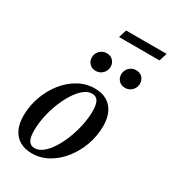

<svg xmlns="http://www.w3.org/2000/svg" viewBox="-201 -929 933 1045"><g transform="rotate(30 266.0 -407.0)"><path d="M289.5 -467Q335 -467 366.2 -448.5Q397.5 -430 414 -395.5Q430.5 -361 430.5 -312.5Q430.5 -250 409.8 -192.2Q389 -134.5 352.8 -88.5Q316.5 -42.5 268.8 -15.8Q221 11 167 11Q122 11 90.5 -7.5Q59 -26 42.5 -60.8Q26 -95.5 26 -143.5Q26 -206 46.5 -263.8Q67 -321.5 103.2 -367.5Q139.5 -413.5 187.2 -440.2Q235 -467 289.5 -467ZM166.5 -21Q191.5 -21 216.8 -41Q242 -61 264 -95.5Q286 -130 303 -173Q320 -216 330 -262.8Q340 -309.5 340 -353.5Q340 -396 328 -415.5Q316 -435 290 -435Q264.5 -435 239.5 -415Q214.5 -395 192.5 -360.5Q170.5 -326 153.2 -283Q136 -240 126.2 -193.2Q116.5 -146.5 116.5 -102.5Q116.5 -60.5 128.5 -40.8Q140.5 -21 166.5 -21ZM243.5 -551.5Q219 -551.5 204.2 -567.2Q189.5 -583 189.5 -605Q189.5 -621.5 197.2 -635.2Q205 -649 218.8 -657.2Q232.5 -665.5 250 -665.5Q274.5 -665.5 289.2 -649.8Q304 -634 304 -612Q304 -595.5 296.2 -582Q288.5 -568.5 274.8 -560Q261 -551.5 243.5 -551.5ZM428 -551.5Q403.5 -551.5 388.8 -567.2Q374 -583 374 -605Q374 -621.5 381.8 -635.2Q389.5 -649 403.5 -657.2Q417.5 -665.5 434.5 -665.5Q459 -665.5 473.8 -649.8Q488.5 -634 488.5 -612Q488.5 -595.5 480.8 -582Q473 -568.5 459.5 -560Q446 -551.5 428 -551.5ZM262.5 -775 278 -825H532.5L517 -775Z"/></g></svg>

Font: Newsreader 36pt Medium
Style: Italic
Weight: 500
Italic angle: -17°
Designer: Hugues Gentile
Foundry: Production Type
Version: Version 1.003